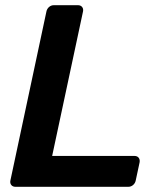

<svg xmlns="http://www.w3.org/2000/svg" viewBox="-20 -720 614 740"><path d="M40 0Q29 0 23.5 -7Q18 -14 20 -24L159 -676Q161 -686 169 -693Q177 -700 188 -700H280Q291 -700 296.5 -693Q302 -686 300 -676L181 -119H498Q509 -119 514.5 -112Q520 -105 518 -94L503 -24Q501 -14 493 -7Q485 0 474 0Z"/></svg>

Font: Rubik Medium
Style: Italic
Weight: 500
Italic angle: -12°
Designer: Hubert and Fischer
Foundry: Hubert and Fischer
Version: Version 2.300;gftools[0.9.30]